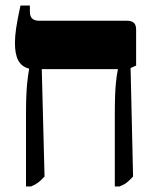

<svg xmlns="http://www.w3.org/2000/svg" viewBox="-20 -667 546 694"><path d="M74 7H92C114 -2 123 -10 141 -29L131 -417H406V-415C401 -391 395 -355 395 -257V7H412C435 -2 443 -10 461 -29L452 -421L472 -430V-560C472 -582 462 -592 439 -592H123C100 -592 88 -601 88 -625V-647H54C39 -578 34 -543 34 -512C34 -458 49 -428 85 -419V-416C81 -392 74 -355 74 -257Z"/></svg>

Font: Noto Serif Hebrew ExtraCondensed Black
Style: Regular
Weight: 900
Width: 2
Designer: Monotype Design Team
Foundry: Monotype Imaging Inc.
Version: Version 2.004